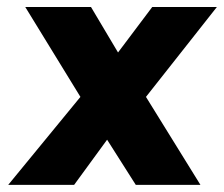

<svg xmlns="http://www.w3.org/2000/svg" viewBox="-20 -516 626 536"><path d="M3 0 204.5 -245.5 50.5 -496.5H234L309.5 -369.5L405 -496.5H585.5L387.5 -245.5L539.5 0H359L279 -126L187 0Z"/></svg>

Font: Karla ExtraBold
Style: Italic
Weight: 800
Italic angle: -8°
Designer: Jonathan Pinhorn
Version: Version 2.004;gftools[0.9.33]